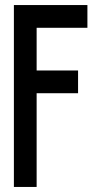

<svg xmlns="http://www.w3.org/2000/svg" viewBox="-20 -740 405 760"><path d="M326 -630H125V-461H289V-371H125V0H35V-720H326Z"/></svg>

Font: Berliner Wand
Style: Regular
Weight: 400
Designer: Peter Wiegel
Foundry: Peter Wiegel
Version: Version 1.000